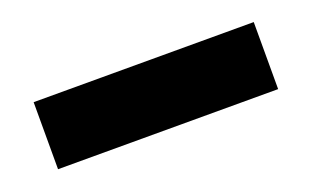

<svg xmlns="http://www.w3.org/2000/svg" viewBox="-32 -514 497 306"><g transform="rotate(-20 216.5 -361.0)"><path d="M30 -304.7V-418.4H403.3V-304.7Z"/></g></svg>

Font: Big Shoulders Stencil Text SC Thin
Style: Regular
Weight: 100
Designer: Patric King
Foundry: XO Type Co
Version: Version 2.001